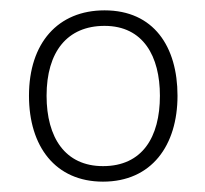

<svg xmlns="http://www.w3.org/2000/svg" viewBox="-20 -744 397 371"><path d="M323 -559C323 -654 277 -724 182 -724C92 -724 36 -661 36 -559C36 -461 87 -393 179 -393C273 -393 323 -463 323 -559ZM70 -559C70 -644 110 -694 182 -694C257 -694 289 -635 289 -559C289 -479 255 -423 179 -423C106 -423 70 -478 70 -559Z"/></svg>

Font: Noto Sans Ethiopic ExtraLight
Style: Regular
Weight: 200
Designer: Monotype Design Team
Foundry: Monotype Imaging Inc.
Version: Version 2.102